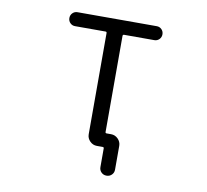

<svg xmlns="http://www.w3.org/2000/svg" viewBox="-93 -858 1186 1099"><g transform="rotate(10 500.0 -308.5)"><path d="M580.1 -100.6Q603.5 -100.6 620.6 -83.5Q637.7 -66.4 637.7 -43V95.7Q637.7 113.3 625.5 125.5Q613.3 137.7 595.2 137.7Q577.1 137.7 564.9 125.5Q552.7 113.3 552.7 95.7V-13.7Q552.7 -20.5 544.9 -20.5H540H511.7Q488.3 -20.5 471.2 -37.6Q454.1 -54.7 454.1 -78.1V-666Q454.1 -673.8 447.3 -673.8H269.5Q252.9 -673.8 241.2 -685.5Q229.5 -697.3 229.5 -714.4Q229.5 -731.4 241.2 -743.2Q252.9 -754.9 269.5 -754.9H730.5Q747.1 -754.9 758.8 -743.2Q770.5 -731.4 770.5 -714.4Q770.5 -697.3 758.8 -685.5Q747.1 -673.8 730.5 -673.8H554.7Q546.9 -673.8 546.9 -666V-107.4Q546.9 -100.6 554.7 -100.6Z"/></g></svg>

Font: Rounded Mgen+ 2m regular
Style: Regular
Weight: 400
Designer: [Source Han Sans]
Ryoko NISHIZUKA  (kana & ideographs); Paul D. Hunt (Latin, Greek & Cyrillic); Wenlong ZHANG  (bopomofo
Version: Version 1.059.20150602